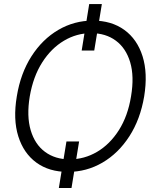

<svg xmlns="http://www.w3.org/2000/svg" viewBox="-20 -839 764 948"><path d="M370.6 -140.6 333 89.4H270.5L308.1 -140.6ZM482.9 -818.8 445.3 -589.4H383.3L420.4 -818.8ZM691.9 -363.3Q672.9 -250 618.7 -166Q564.5 -82 485.8 -36.1Q407.2 9.8 314.9 9.8Q222.7 9.8 159.7 -36.1Q96.7 -82 70.3 -166Q43.9 -250 63 -363.3Q81.5 -477.1 135.5 -561.3Q189.5 -645.5 268.1 -691.4Q346.7 -737.3 438.5 -737.3Q530.3 -737.3 593.8 -691.4Q657.2 -645.5 683.8 -561.5Q710.4 -477.5 691.9 -363.3ZM627 -363.3Q643.6 -461.9 622.8 -531.5Q602.1 -601.1 552 -638.2Q502 -675.3 430.2 -675.3Q358.4 -675.3 295.7 -637.9Q232.9 -600.6 188.5 -531Q144 -461.4 127 -363.3Q110.8 -265.6 131.6 -195.8Q152.3 -126 202.4 -89.1Q252.4 -52.2 323.7 -52.2Q396.5 -52.2 459.5 -89.4Q522.5 -126.5 566.9 -196.3Q611.3 -266.1 627 -363.3Z"/></svg>

Font: Inter Tight Light
Style: Italic
Weight: 300
Italic angle: -9.39999°
Designer: Rasmus Andersson
Foundry: rsms
Version: Version 3.004